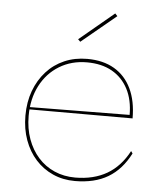

<svg xmlns="http://www.w3.org/2000/svg" viewBox="-53 -768 710 829"><g transform="rotate(5 302.5 -353.0)"><path d="M310 -515Q379 -515 427.5 -486.5Q476 -458 501.5 -404.5Q527 -351 527 -276H79V-286L513 -290Q513 -355 488.5 -402Q464 -449 419 -474.5Q374 -500 310 -500Q243 -500 190.5 -468Q138 -436 108.5 -379Q79 -322 79 -248Q79 -193 95.5 -147.5Q112 -102 141.5 -69Q171 -36 212 -18Q253 0 302 0Q342 0 376.5 -8.5Q411 -17 439.5 -33.5Q468 -50 491.5 -75.5Q515 -101 533 -135L540 -125Q522 -90 498.5 -63.5Q475 -37 445.5 -19.5Q416 -2 380 6.5Q344 15 302 15Q250 15 206.5 -4.5Q163 -24 131.5 -59Q100 -94 82.5 -142Q65 -190 65 -248Q65 -307 83 -355.5Q101 -404 133.5 -440Q166 -476 211 -495.5Q256 -515 310 -515ZM273 -586 263 -596 413 -721 423 -710Z"/></g></svg>

Font: Kalnia Thin
Style: Regular
Weight: 100
Version: Version 1.105